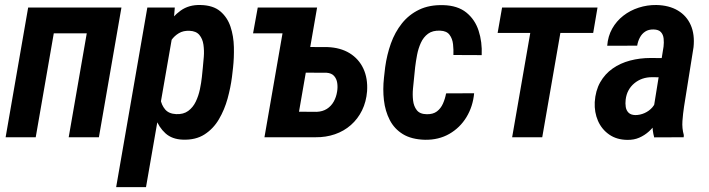

<svg xmlns="http://www.w3.org/2000/svg" viewBox="-20 -559 2887 782"><path d="M381.3 -528.3 362.8 -423.3H168L186.5 -528.3ZM217.3 -528.3 125.5 0H2.9L94.7 -528.3ZM474.6 -528.3 382.8 0H259.8L351.6 -528.3Z M683.1 -419.9 574.7 203.1H453.1L580.1 -528.3H691.9ZM929.2 -283.7 924.8 -245.6Q919.4 -203.1 907 -157.7Q894.5 -112.3 871.8 -73.5Q849.1 -34.7 813 -11.5Q776.9 11.7 724.6 9.8Q680.7 8.3 653.8 -16.1Q627 -40.5 613.5 -77.6Q600.1 -114.7 596.2 -155.8Q592.3 -196.8 594.7 -231L602.1 -290Q608.9 -328.6 622.3 -371.8Q635.7 -415 658.9 -453.4Q682.1 -491.7 715.8 -515.9Q749.5 -540 796.4 -538.6Q848.1 -537.6 877.2 -512.9Q906.2 -488.3 918.9 -450Q931.6 -411.6 932.6 -367.4Q933.6 -323.2 929.2 -283.7ZM802.2 -245.1 806.2 -284.7Q808.1 -303.2 810.1 -328.1Q812 -353 808.6 -377Q805.2 -400.9 792 -416.7Q778.8 -432.6 751.5 -433.6Q726.6 -434.6 708.5 -423.8Q690.4 -413.1 678 -395.5Q665.5 -377.9 657.7 -356.7Q649.9 -335.4 646.5 -314.9L630.9 -206.1Q629.4 -181.6 633.5 -156.2Q637.7 -130.9 652.6 -113.3Q667.5 -95.7 697.3 -94.2Q727.1 -92.8 746.6 -107.2Q766.1 -121.6 777.3 -145Q788.6 -168.5 794.2 -195.3Q799.8 -222.2 802.2 -245.1Z M1255.9 -528.3 1237.3 -423.3H1010.7L1029.8 -528.3ZM1201.7 -367.7 1314 -367.2Q1366.7 -365.2 1404.1 -342.3Q1441.4 -319.3 1460 -279.5Q1478.5 -239.7 1475.1 -187.5Q1471.7 -144.5 1454.6 -109.6Q1437.5 -74.7 1409.2 -49.8Q1380.9 -24.9 1344 -12.2Q1307.1 0.5 1265.1 0H1057.1L1148.9 -528.3H1271.5L1197.8 -104L1270 -103.5Q1293.9 -104.5 1311.3 -115.5Q1328.6 -126.5 1339.1 -145Q1349.6 -163.6 1353 -186Q1356 -204.1 1353.5 -220.9Q1351.1 -237.8 1340.8 -249.5Q1330.6 -261.2 1310.1 -262.7L1183.1 -263.2Z M1718.3 -93.8Q1743.7 -93.3 1759.5 -105.2Q1775.4 -117.2 1784.2 -137.2Q1793 -157.2 1796.9 -178.7L1911.1 -179.2Q1906.2 -125.5 1879.9 -82Q1853.5 -38.6 1810.1 -13.7Q1766.6 11.2 1710.9 10.3Q1655.8 8.8 1620.8 -12.7Q1585.9 -34.2 1567.4 -70.3Q1548.8 -106.4 1543.7 -150.9Q1538.6 -195.3 1543.9 -242.7L1548.8 -285.6Q1555.7 -335.9 1572 -381.8Q1588.4 -427.7 1616.9 -463.6Q1645.5 -499.5 1687 -519.5Q1728.5 -539.6 1785.2 -538.1Q1843.8 -536.6 1879.2 -508.1Q1914.6 -479.5 1929.4 -433.8Q1944.3 -388.2 1941.9 -334.5L1826.7 -335Q1827.6 -356 1825.2 -378.7Q1822.8 -401.4 1811 -417.2Q1799.3 -433.1 1772.9 -434.1Q1742.2 -435.5 1723.4 -421.6Q1704.6 -407.7 1694.1 -384.5Q1683.6 -361.3 1678.7 -335.4Q1673.8 -309.6 1670.9 -285.6L1666.5 -242.2Q1664.6 -223.1 1662.1 -198.5Q1659.7 -173.8 1662.4 -150.1Q1665 -126.5 1677.5 -110.4Q1689.9 -94.2 1718.3 -93.8Z M2280.3 -528.3 2188.5 0H2065.9L2157.7 -528.3ZM2413.6 -528.3 2396 -424.8H2006.8L2024.9 -528.3Z M2641.6 -114.3 2682.6 -369.1Q2684.6 -385.7 2682.9 -401.9Q2681.2 -418 2671.9 -428.2Q2662.6 -438.5 2642.1 -439Q2621.6 -439.5 2607.9 -430.4Q2594.2 -421.4 2586.2 -406.2Q2578.1 -391.1 2575.2 -373L2453.1 -372.6Q2456.1 -411.6 2473.4 -442.4Q2490.7 -473.1 2518.6 -494.9Q2546.4 -516.6 2581.3 -527.8Q2616.2 -539.1 2653.3 -538.6Q2705.1 -537.6 2741 -516.1Q2776.9 -494.6 2793.5 -456.5Q2810.1 -418.5 2804.7 -366.7L2766.1 -125Q2761.7 -96.2 2759.5 -66.4Q2757.3 -36.6 2765.1 -8.8L2764.6 0L2644.5 0.5Q2636.7 -27.3 2637.5 -56.6Q2638.2 -85.9 2641.6 -114.3ZM2693.4 -322.3 2680.7 -244.1 2635.3 -244.6Q2614.3 -244.6 2596.2 -238.3Q2578.1 -231.9 2563.5 -219.7Q2548.8 -207.5 2539.8 -190.9Q2530.8 -174.3 2528.3 -153.3Q2526.4 -137.7 2528.6 -123.5Q2530.8 -109.4 2540 -100.1Q2549.3 -90.8 2567.4 -90.3Q2586.9 -90.3 2605.5 -98.6Q2624 -106.9 2637 -121.8Q2649.9 -136.7 2652.8 -156.7L2674.3 -105.5Q2666.5 -82 2653.8 -61Q2641.1 -40 2623.3 -23.9Q2605.5 -7.8 2583.7 1.7Q2562 11.2 2535.2 10.7Q2491.7 10.3 2461.2 -11Q2430.7 -32.2 2415.5 -66.9Q2400.4 -101.6 2402.3 -143.1Q2405.3 -189.9 2424.6 -223.9Q2443.8 -257.8 2475.1 -279.8Q2506.3 -301.8 2546.1 -312.3Q2585.9 -322.8 2629.4 -322.8Z"/></svg>

Font: Roboto Condensed SemiBold
Style: Italic
Weight: 600
Italic angle: -12°
Designer: Christian Robertson
Foundry: Google
Version: Version 3.008; 2023